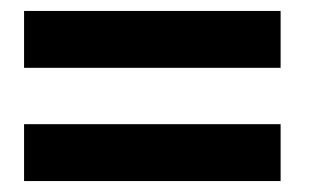

<svg xmlns="http://www.w3.org/2000/svg" viewBox="-20 -459 570 351"><path d="M24 -439H493V-335H24ZM24 -232H493V-128H24Z"/></svg>

Font: Panefresco 800wt
Style: Regular
Weight: 800
Designer: Campivisivi
Foundry: Campivisivi & Chank Co
Version: Version 1.001